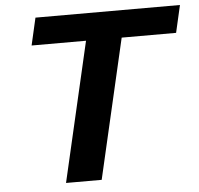

<svg xmlns="http://www.w3.org/2000/svg" viewBox="-52 -773 858 826"><g transform="rotate(-5 377.5 -360.0)"><path d="M200 0 339 -602H104L131 -720H755L728 -602H493L354 0Z"/></g></svg>

Font: Instrument Sans
Style: Bold Italic
Weight: 700
Italic angle: -13°
Designer: Rodrigo Fuenzalida
Foundry: fragTYPE
Version: Version 1.000;gftools[0.9.28]